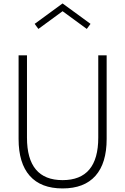

<svg xmlns="http://www.w3.org/2000/svg" viewBox="-20 -1068 720 1103"><path d="M339.5 14.5Q215 14.5 150.9 -58Q86.8 -130.5 86.8 -269.5V-750H135V-277.3Q135 -33.2 339.5 -33.2Q544.5 -33.2 544.5 -277.3V-750H592.7V-269.5Q592.7 -130.5 528.4 -58Q464.1 14.5 339.5 14.5ZM200.5 -901.8 179.1 -930.9 339.5 -1048.2 500 -930.9 478.6 -901.8 339.5 -1003.6Z"/></svg>

Font: Spartan Light
Style: Regular
Weight: 300
Designer: Matt Bailey, Mirko Velimirovic
Foundry: Matt Bailey
Version: Version 1.005